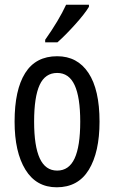

<svg xmlns="http://www.w3.org/2000/svg" viewBox="-20 -786 485 816"><path d="M221 10Q134 10 88 -65Q42 -140 42 -269Q42 -404 87 -475.5Q132 -547 223 -547Q309 -547 356 -476Q403 -405 403 -269Q403 -139 357.5 -64.5Q312 10 221 10ZM223 -61Q273 -61 297 -112.5Q321 -164 321 -269Q321 -373 297 -424.5Q273 -476 223 -476Q172 -476 148.5 -425Q125 -374 125 -269Q125 -165 149 -113Q173 -61 223 -61ZM358 -757Q340 -727 298.5 -681Q257 -635 224 -606H172V-617Q230 -699 261 -766H358Z"/></svg>

Font: Noto Sans UI Cond
Style: Regular
Weight: 400
Width: 3
Designer: Monotype Design Team
Foundry: Monotype Imaging Inc.
Version: Version 1.001